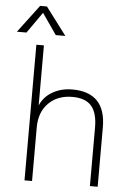

<svg xmlns="http://www.w3.org/2000/svg" viewBox="-85 -993 717 1038"><g transform="rotate(5 273.5 -473.5)"><path d="M88 0V-736H129V-400L119 -381Q136 -446 186.5 -479Q237 -512 303 -512Q485 -512 485 -322V0H443V-318Q443 -397 410.5 -434.5Q378 -472 307 -472Q227 -472 178 -423Q129 -374 129 -291V0ZM29 -797H-23L90 -947H127L240 -797H188L109 -911Z"/></g></svg>

Font: Muli ExtraLight
Style: Regular
Weight: 250
Designer: Vernon Adams
Foundry: Vernon Adams
Version: Version 2.100; ttfautohint (v1.8.1.43-b0c9)